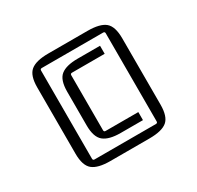

<svg xmlns="http://www.w3.org/2000/svg" viewBox="-107 -764 722 702"><g transform="rotate(-30 254.5 -413.0)"><path d="M384 -606H125Q118 -606 118 -599V-227Q118 -220 125 -220H384Q391 -220 391 -227V-599Q391 -606 384 -606ZM75 -273V-553Q75 -603 97.5 -621.5Q120 -640 172 -640H337Q390 -640 412 -621.5Q434 -603 434 -553V-273Q434 -223 412 -204.5Q390 -186 337 -186H172Q120 -186 97.5 -204.5Q75 -223 75 -273ZM350 -256H256Q207 -256 184.5 -274.5Q162 -293 162 -342V-484Q162 -534 184.5 -552Q207 -570 256 -570H350V-536H212Q205 -536 205 -529V-297Q205 -290 212 -290H350Z"/></g></svg>

Font: Gemunu Libre ExtraLight ExtraLight
Style: Regular
Weight: 250
Version: Version 1.100